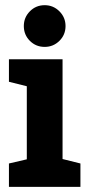

<svg xmlns="http://www.w3.org/2000/svg" viewBox="-20 -732 343 752"><path d="M85 0V-500H225V0ZM155 -548.3Q120.7 -548.3 97 -572Q73.3 -595.7 73.3 -630Q73.3 -663.7 97 -687.7Q120.7 -711.7 155 -711.7Q188.7 -711.7 212.7 -687.7Q236.7 -663.7 236.7 -630Q236.7 -595.7 212.7 -572Q188.7 -548.3 155 -548.3ZM95 -391.7 15 -411.7V-500H95ZM15 0V-91.7L115 -115L95 0ZM215 0 188.3 -118.3 295 -91.7V0Z"/></svg>

Font: Epunda Slab Light
Style: Regular
Weight: 300
Designer: Simon Atzbach
Foundry: typofactur
Version: Version 1.102